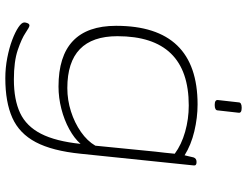

<svg xmlns="http://www.w3.org/2000/svg" viewBox="-126 -614 951 740"><g transform="rotate(90 350.0 -243.5)"><path d="M281 212Q241 212 202.5 204.5Q164 197 133.5 185.5Q103 174 84.5 161.5Q66 149 66 139Q66 133 69 126Q72 119 78 119Q84 119 106 134Q128 149 172 164Q216 179 286 179Q364 179 415 155Q466 131 495 74.5Q524 18 534 -78Q513 -54 477.5 -34.5Q442 -15 399 -4Q356 7 313 7Q79 7 79 -215Q79 -529 382 -529Q433 -529 485.5 -516.5Q538 -504 578 -479Q580 -486 582 -495.5Q584 -505 586 -513Q590 -525 603 -525H605Q619 -525 617 -513L572 -78Q561 31 527.5 94.5Q494 158 433.5 185Q373 212 281 212ZM319 -27Q365 -27 409 -41Q453 -55 488 -79.5Q523 -104 541 -135L564 -367Q566 -381 568 -401.5Q570 -422 572 -441Q537 -467 487.5 -481Q438 -495 386 -495Q119 -495 119 -220Q119 -27 319 -27ZM384 -595Q364 -595 365 -607L374 -687Q374 -699 395 -699Q416 -699 414 -687L405 -607Q405 -595 384 -595Z"/></g></svg>

Font: Asap Expanded Expanded Thin
Style: Italic
Weight: 100
Width: 7
Italic angle: -6°
Designer: Pablo Cosgaya
Foundry: Omnibus-Type
Version: Version 3.001; ttfautohint (v1.8.4.7-5d5b)